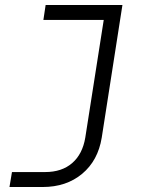

<svg xmlns="http://www.w3.org/2000/svg" viewBox="-20 -570 640 770"><path d="M18 180 28 120H161Q228 120 269.5 84Q311 48 322 -18L396 -490H154L163 -550H471L388 -18Q373 74 309.5 127Q246 180 151 180Z"/></svg>

Font: NKDuy Mono ExtraLight
Style: Italic
Weight: 200
Italic angle: -9°
Monospace: yes
Designer: NKDuy
Foundry: NKDuy
Version: Version 2.251; ttfautohint (v1.8.4.7-5d5b)